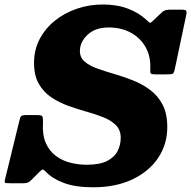

<svg xmlns="http://www.w3.org/2000/svg" viewBox="-55 -792 831 835"><path d="M292.5 -570Q292.5 -542 313 -524.2Q333.5 -506.5 367.5 -494.2Q401.5 -482 442 -470.2Q482.5 -458.5 523 -442.5Q563.5 -426.5 597.5 -401.2Q631.5 -376 652 -337Q672.5 -298 672.5 -239.5Q672.5 -164.5 632.8 -105.2Q593 -46 520.8 -11.8Q448.5 22.5 350.5 22.5Q274 22.5 224.2 4.2Q174.5 -14 146 -43.5Q135 -54 131.8 -55Q128.5 -56 117 -45L79 -7Q73 -1 66 2Q59 5 45 5H-6Q-22 5 -29.5 4.2Q-37 3.5 -33.5 -10.5L30 -270Q32.5 -282.5 37.2 -287Q42 -291.5 58 -291.5H108Q128.5 -291.5 130.2 -284Q132 -276.5 132 -259.5Q128.5 -205.5 144.2 -170Q160 -134.5 188.2 -113.8Q216.5 -93 251.5 -84.2Q286.5 -75.5 321.5 -75.5Q379.5 -75.5 411.8 -92.5Q444 -109.5 457 -136.2Q470 -163 470 -192.5Q470 -226.5 449.5 -247.2Q429 -268 395.5 -281.5Q362 -295 321.8 -306.2Q281.5 -317.5 241.2 -332Q201 -346.5 167.5 -369.2Q134 -392 113.5 -427.8Q93 -463.5 93 -518.5Q93 -575 117.2 -621.5Q141.5 -668 183.2 -701.8Q225 -735.5 279 -754Q333 -772.5 392 -772.5Q454.5 -772.5 502.5 -754Q550.5 -735.5 583 -704.5Q592 -695.5 595.8 -693.2Q599.5 -691 609 -700.5L651 -740Q661 -750 684.5 -750H731.5Q751 -750 754.5 -745.8Q758 -741.5 754.5 -725L705 -490.5Q701 -472 693.8 -470.2Q686.5 -468.5 664.5 -468.5H621.5Q605 -468.5 601.2 -472.2Q597.5 -476 598.5 -490.5Q601.5 -543.5 579.5 -584.5Q557.5 -625.5 515.5 -649Q473.5 -672.5 417.5 -672.5Q359.5 -672.5 326 -641Q292.5 -609.5 292.5 -570Z"/></svg>

Font: Besley* Heavy
Style: Italic
Weight: 800
Italic angle: -13°
Designer: Owen Earl
Foundry: indestructible type*
Version: Version 3.000; ttfautohint (v1.8.3)